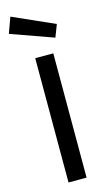

<svg xmlns="http://www.w3.org/2000/svg" viewBox="-163 -981 565 1026"><g transform="rotate(-15 119.5 -468.0)"><path d="M80.7 0V-687.5H180.7V0ZM213.3 -765.7 -21.8 -849.6 9.9 -936.4 239.6 -834.2Z"/></g></svg>

Font: Titillium Web SemiBold
Style: Regular
Weight: 600
Designer: Mohamed Gaber, Accademia di Belle Arti di Urbino
Foundry: Kief Type Foundry, Accademia di Belle Arti di Urbino
Version: Version 3.000; ttfautohint (v1.8.4)